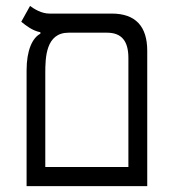

<svg xmlns="http://www.w3.org/2000/svg" viewBox="-20 -632 626 652"><path d="M70.3 0H480V-459.5C480 -542.5 440.4 -585.9 359.4 -585.9H147.5C121.1 -585.9 96.7 -601.1 82 -611.8L52.2 -558.1C68.8 -544.9 89.8 -527.8 117.2 -522.5V-517.6C89.8 -503.4 70.3 -460.9 70.3 -393.1ZM212.9 -521H343.3C392.1 -521 416 -493.7 416 -435.1V-64.9H133.8V-383.8C133.8 -437 135.7 -521 212.9 -521Z"/></svg>

Font: Cascadia Mono NF Light
Style: Regular
Weight: 300
Monospace: yes
Designer: Aaron Bell
Foundry: Saja Typeworks
Version: Version 2404.023